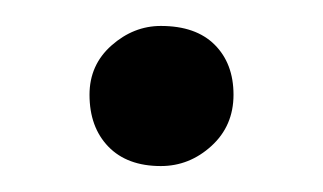

<svg xmlns="http://www.w3.org/2000/svg" viewBox="-20 -116 249 148"><path d="M104 12Q78 12 63.5 -3Q49 -18 49 -43Q49 -66 66 -81Q83 -96 104 -96Q131 -96 145.5 -81.5Q160 -67 160 -43Q160 -19 143 -3.5Q126 12 104 12Z"/></svg>

Font: Petrona Medium
Style: Regular
Weight: 500
Designer: Ringo R. Seeber
Foundry: Ringo R. Seeber
Version: Version 2.001; ttfautohint (v1.8.3)